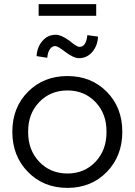

<svg xmlns="http://www.w3.org/2000/svg" viewBox="-20 -904 655 934"><path d="M499.5 -67.5Q424 10 308 10Q192 10 116 -67.5Q40 -145 40 -263Q40 -381 116 -457.5Q192 -534 308 -534Q424 -534 499.5 -457.5Q575 -381 575 -263Q575 -145 499.5 -67.5ZM117 -263Q116 -175 170.5 -117.5Q225 -60 308 -60Q391 -60 445 -117.5Q499 -175 498 -263Q499 -350 445 -407Q391 -464 308 -464Q225 -464 170.5 -407Q116 -350 117 -263ZM158 -631Q160 -674 186 -704.5Q212 -735 252 -735Q278 -735 319 -705Q353 -676 367 -676Q399 -676 405 -733L457 -726Q455 -682 429 -651.5Q403 -621 364 -621Q338 -621 297 -652Q261 -680 248 -680Q234 -680 223 -665Q212 -650 210 -623ZM168 -827V-884H448V-827Z"/></svg>

Font: Easer Grotesk Light
Style: Regular
Weight: 300
Designer: Boardeaser, Bonnie Shaver-Troup, Thomas Jockin
Foundry: Lexend
Version: Version 1.008;Glyphs 3.1.2 (3151)